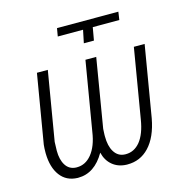

<svg xmlns="http://www.w3.org/2000/svg" viewBox="-106 -812 899 924"><g transform="rotate(-15 343.5 -350.0)"><path d="M252 -670.9 258.8 -710.9H564.5L558.6 -670.9H426.3L415 -606.9H364.7L377.9 -670.9ZM646.5 -528.3 586.9 -173.8Q570.3 -83 524.9 -35.2Q481 11.2 416.5 10.7Q414.6 10.7 412.6 10.7Q371.1 9.3 342.8 -14.2Q314.5 -37.6 304.7 -78.1Q253.4 11.2 171.4 11.2Q169.4 11.2 168 11.2Q112.8 9.3 82.3 -31.5Q51.8 -72.3 50.3 -141.6Q50.3 -145.5 50.3 -148.9Q50.3 -167.5 52.2 -185.5L109.9 -528.3H164.1L106.4 -185.1L105 -141.1Q105 -96.2 122.6 -68.6Q140.1 -41 173.3 -39.1Q176.3 -39.1 178.7 -39.1Q221.2 -39.1 251.5 -75.7Q283.7 -114.7 293.9 -185.1L351.6 -528.3H405.3L348.1 -185.1L346.7 -156.2Q346.7 -152.3 346.7 -148.4Q346.7 -99.6 364.3 -71.3Q383.3 -40 418.9 -39.1Q420.4 -39.1 422.4 -39.1Q463.9 -39.1 493.2 -74.2Q523.4 -111.3 534.7 -182.1L592.8 -528.3Z"/></g></svg>

Font: MAUL Condensed Light Italic
Style: Light Italic
Weight: 300
Italic angle: -12°
Designer: MAUL
Version: Version 1.0; 2020; ttfautohint (v1.8.3)